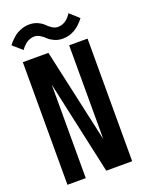

<svg xmlns="http://www.w3.org/2000/svg" viewBox="-162 -954 774 1030"><g transform="rotate(-20 225.0 -439.0)"><path d="M285 -745Q258 -745 236.5 -755Q215 -765 203.2 -776.8Q191.5 -788.5 175.5 -798.5Q159.5 -808.5 143 -808.5Q129 -808.5 115.8 -803.5Q102.5 -798.5 93.8 -791.2Q85 -784 78.2 -776.8Q71.5 -769.5 68 -764.5L65 -759.5L12.5 -805.5Q14.5 -810 23.8 -820.2Q33 -830.5 48.5 -844.5Q64 -858.5 88.8 -868.5Q113.5 -878.5 139.5 -878.5Q166.5 -878.5 188 -868.2Q209.5 -858 221.2 -845.8Q233 -833.5 249 -823.2Q265 -813 281.5 -813Q295.5 -813 308.8 -818.2Q322 -823.5 330.5 -830.8Q339 -838 345.5 -845.5Q352 -853 355 -858L358 -863.5L410 -816.5Q356.5 -745 285 -745ZM303 -700H408V0H260L143 -534V0H38.5V-700H184.5L303 -164.5Z"/></g></svg>

Font: League Mono Condensed Medium
Style: Regular
Weight: 500
Width: 1
Designer: Tyler Finck
Foundry: The League of Moveable Type / Tyler Finck
Version: Version 2.210